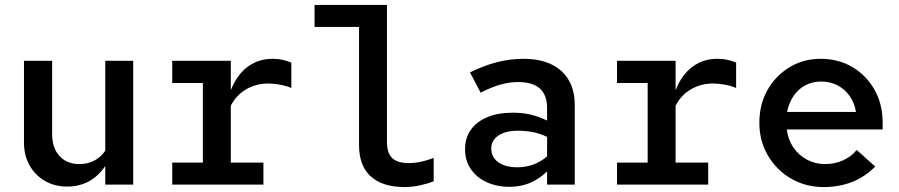

<svg xmlns="http://www.w3.org/2000/svg" viewBox="-20 -747 3640 777"><path d="M252 8Q201 8 161.5 -15Q122 -38 99.5 -78Q77 -118 77 -171V-501H191V-204Q191 -148 221 -115.5Q251 -83 301 -83Q334 -83 360.5 -96.5Q387 -110 406 -137V-501H519V0H406V-75Q349 8 252 8Z M677 0V-89H801V-411H677V-501H914V-382Q939 -445 982.5 -477Q1026 -509 1082 -509Q1105 -509 1121 -505.5Q1137 -502 1159 -494V-391Q1137 -400 1112.5 -404.5Q1088 -409 1065 -409Q1016 -409 976 -385.5Q936 -362 914 -319V-89H1046V0Z M1618 10Q1528 10 1480.5 -33Q1433 -76 1433 -160V-638H1253V-727H1546V-172Q1546 -127 1567.5 -107Q1589 -87 1634 -87Q1658 -87 1682 -92Q1706 -97 1735 -108V-13Q1712 -4 1680 3Q1648 10 1618 10Z M2042 9Q1989 9 1948 -10.5Q1907 -30 1884.5 -64Q1862 -98 1862 -143Q1862 -189 1885.5 -222Q1909 -255 1952.5 -273Q1996 -291 2056 -291Q2092 -291 2126 -283.5Q2160 -276 2194 -259V-309Q2194 -362 2165 -388.5Q2136 -415 2076 -415Q2043 -415 2006.5 -405Q1970 -395 1925 -372L1882 -454Q1941 -483 1993.5 -496Q2046 -509 2098 -509Q2197 -509 2251.5 -460Q2306 -411 2306 -321V0H2194V-53Q2160 -21 2123 -6Q2086 9 2042 9ZM1968 -146Q1968 -111 1996.5 -90.5Q2025 -70 2073 -70Q2108 -70 2138 -81Q2168 -92 2194 -114V-193Q2167 -206 2138 -212Q2109 -218 2076 -218Q2026 -218 1997 -198.5Q1968 -179 1968 -146Z M2477 0V-89H2601V-411H2477V-501H2714V-382Q2739 -445 2782.5 -477Q2826 -509 2882 -509Q2905 -509 2921 -505.5Q2937 -502 2959 -494V-391Q2937 -400 2912.5 -404.5Q2888 -409 2865 -409Q2816 -409 2776 -385.5Q2736 -362 2714 -319V-89H2846V0Z M3313 10Q3240 10 3181 -24.5Q3122 -59 3087.5 -118Q3053 -177 3053 -250Q3053 -324 3085.5 -382Q3118 -440 3174.5 -474.5Q3231 -509 3301 -509Q3374 -509 3430.5 -475Q3487 -441 3519.5 -383Q3552 -325 3552 -250V-223H3164Q3169 -182 3190.5 -150.5Q3212 -119 3245.5 -101Q3279 -83 3319 -83Q3358 -83 3391.5 -98Q3425 -113 3447 -140L3522 -73Q3479 -30 3427 -10Q3375 10 3313 10ZM3165 -294H3444Q3438 -331 3418.5 -358.5Q3399 -386 3369.5 -401.5Q3340 -417 3303 -417Q3268 -417 3239.5 -402Q3211 -387 3192 -359.5Q3173 -332 3165 -294Z"/></svg>

Font: Red Hat Mono SemiBold
Style: Regular
Weight: 600
Monospace: yes
Designer: Pentagram, MCKL
Foundry: Pentagram, MCKL
Version: Version 1.023